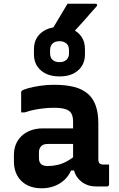

<svg xmlns="http://www.w3.org/2000/svg" viewBox="-20 -1005 640 1035"><path d="M301 -860Q344 -860 374.5 -845Q405 -830 421.5 -803.5Q438 -777 438 -740V-712Q438 -658 401 -625.5Q364 -593 301 -593Q238 -593 200.5 -625.5Q163 -658 163 -712V-740Q163 -777 180 -803.5Q197 -830 228 -845Q259 -860 301 -860ZM301 -783Q277 -783 263.5 -770.5Q250 -758 250 -734V-717Q250 -707 253 -698Q256 -689 263 -683Q269 -677 278.5 -673.5Q288 -670 301 -670Q325 -670 338.5 -683Q352 -696 352 -717V-734Q352 -745 349 -754Q346 -763 340 -769Q333 -775 323.5 -779Q314 -783 301 -783ZM344 -985Q382 -985 403.5 -985Q425 -985 444.5 -985Q464 -985 495 -985Q501 -985 503 -980.5Q505 -976 501 -971Q482 -950 468 -934Q454 -918 440.5 -902.5Q427 -887 409.5 -868Q392 -849 366 -820Q364 -818 359.5 -816Q355 -814 349 -814Q322 -814 304.5 -814Q287 -814 273 -814Q259 -814 242 -814Q260 -845 276.5 -872Q293 -899 309.5 -927Q326 -955 344 -985ZM510 -341Q510 -316 510 -292.5Q510 -269 510 -244.5Q510 -220 510 -195.5Q510 -171 510 -148Q510 -140 511.5 -134Q513 -128 517 -124Q520 -121 525.5 -119.5Q531 -118 538 -118Q541 -118 543.5 -118Q546 -118 549 -118H568Q568 -91 568 -64.5Q568 -38 568 -11Q568 -6 565 -3Q562 0 557 0Q552 0 532.5 0Q513 0 498 0Q470 0 448 -9Q426 -18 409 -34.5Q392 -51 383 -74Q374 -97 374 -126Q374 -157 374 -189Q374 -221 374 -252Q374 -269 374 -284.5Q374 -300 374 -316Q374 -332 374 -348Q374 -377 364.5 -393.5Q355 -410 332 -417Q309 -424 271 -424Q243 -424 216.5 -421Q190 -418 164.5 -413Q139 -408 113 -399H94Q94 -426 94 -453Q94 -480 94 -506Q94 -510 95 -512Q96 -514 97 -515Q103 -521 130.5 -529Q158 -537 196 -542.5Q234 -548 271 -548Q334 -548 379 -536.5Q424 -525 453 -500Q482 -475 496 -435.5Q510 -396 510 -341ZM190 -152Q190 -131 201.5 -120.5Q213 -110 237 -110Q264 -110 290 -116Q316 -122 341.5 -136Q367 -150 393 -172V-86H363Q350 -56 326.5 -34.5Q303 -13 272 -1.5Q241 10 204 10Q158 10 124.5 -8Q91 -26 73 -58.5Q55 -91 55 -134V-169Q55 -202 66 -228Q77 -254 97.5 -273Q118 -292 147 -302.5Q176 -313 212 -313Q247 -313 280.5 -313Q314 -313 344.5 -313Q375 -313 402 -313Q411 -313 415.5 -297Q420 -281 421 -261.5Q422 -242 422 -229Q390 -229 360 -229Q330 -229 299.5 -229Q269 -229 237 -229Q225 -229 216.5 -226Q208 -223 202 -217Q197 -211 193.5 -203.5Q190 -196 190 -187Z"/></svg>

Font: RecMonoLinear Nerd Font Mono
Style: Bold
Weight: 700
Monospace: yes
Version: Version 1.085; ttfautohint (v1.8.4.7-5d5b);Nerd Fonts 3.2.1